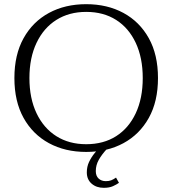

<svg xmlns="http://www.w3.org/2000/svg" viewBox="-20 -715 825 920"><path d="M393 13Q292 13 214.5 -29Q137 -71 93 -150Q49 -229 49 -341Q49 -453 93 -532Q137 -611 214.5 -653Q292 -695 393 -695Q494 -695 571.5 -653Q649 -611 693 -532Q737 -453 737 -341Q737 -229 693 -150Q649 -71 571.5 -29Q494 13 393 13ZM393 -24Q476 -24 536.5 -62.5Q597 -101 630.5 -172.5Q664 -244 664 -341Q664 -438 630.5 -509.5Q597 -581 536.5 -619.5Q476 -658 393 -658Q311 -658 250 -619.5Q189 -581 155 -509.5Q121 -438 121 -341Q121 -244 155 -172.5Q189 -101 250 -62.5Q311 -24 393 -24ZM477 185Q442 185 419 165Q396 145 396 111Q396 84 406.5 61.5Q417 39 434 18Q451 -3 470 -21L492 -1Q468 25 453.5 50.5Q439 76 439 105Q439 128 452.5 140.5Q466 153 487 153Q502 153 512.5 149Q523 145 536 136L550 161Q539 169 521.5 177Q504 185 477 185Z"/></svg>

Font: Montagu Slab 144pt Light
Style: Regular
Weight: 300
Designer: Florian Karsten
Foundry: Florian Karsten
Version: Version 1.000